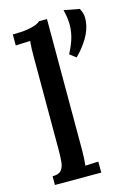

<svg xmlns="http://www.w3.org/2000/svg" viewBox="-119 -834 605 893"><g transform="rotate(-15 184.0 -387.5)"><path d="M282 -547 252 -570Q275 -613 283.5 -648Q292 -683 290 -714Q288 -745 280 -775L355 -761Q364 -743 366.5 -730Q369 -717 367 -698Q363 -658 339 -618.5Q315 -579 282 -547ZM31 -42Q61 -42 73 -56Q85 -70 87.5 -95Q90 -120 90 -153V-605Q90 -622 90.5 -639.5Q91 -657 93 -677Q76 -676 57 -675.5Q38 -675 23 -674V-727Q68 -727 94.5 -731.5Q121 -736 135.5 -742Q150 -748 157 -755H195V-124Q195 -106 194 -87.5Q193 -69 191 -50Q207 -51 223.5 -51.5Q240 -52 254 -53V0H31Z"/></g></svg>

Font: Lora Medium
Style: Regular
Weight: 500
Designer: Olga Karpushina, Alexei Vanyashin (Cyrillic)
Foundry: Cyreal
Version: Version 3.004